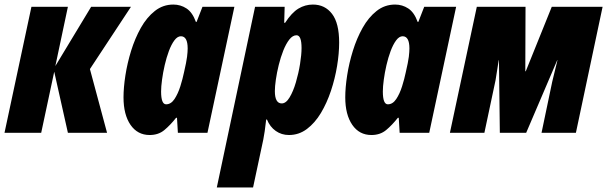

<svg xmlns="http://www.w3.org/2000/svg" viewBox="-33 -583 2666 843"><path d="M-13.2 0 105 -553.2H265.1L210 -293L367.2 -553.2H542L361.8 -279.8L437 0H265.1L205.1 -268.1L147.9 0Z M624 9.8Q570.8 9.8 540 -34.9Q509.3 -79.6 509.3 -155.8Q509.3 -198.2 517.6 -252Q525.9 -305.7 542.7 -360.1Q559.6 -414.6 585.4 -460.7Q611.3 -506.8 647 -534.9Q682.6 -563 728 -563Q759.8 -563 785.9 -545.9Q812 -528.8 827.1 -486.8H830.1L856 -553.2H996.1L877.9 0H748L744.1 -65.9H740.2Q714.8 -33.7 688.7 -12Q662.6 9.8 624 9.8ZM696.3 -125Q717.8 -125 733.2 -148.2Q748.5 -171.4 758.8 -204.1Q769 -236.8 774.9 -265.1Q785.6 -311.5 788.3 -333.7Q791 -356 791 -370.1Q791 -423.8 761.2 -423.8Q746.1 -423.8 732.7 -405.8Q719.2 -387.7 708.5 -358.9Q697.8 -330.1 690.2 -297.1Q682.6 -264.2 678.5 -233.4Q674.3 -202.6 674.3 -181.2Q674.3 -125 696.3 -125Z M918.9 240.2 1086.9 -553.2H1216.8L1214.8 -482.9H1218.8Q1247.6 -527.3 1277.1 -545.2Q1306.6 -563 1340.8 -563Q1393.6 -563 1424.8 -522.2Q1456.1 -481.4 1456.1 -396Q1456.1 -348.1 1447 -293.2Q1438 -238.3 1420.2 -184.6Q1402.3 -130.9 1376 -86.9Q1349.6 -43 1314.5 -16.6Q1279.3 9.8 1235.8 9.8Q1203.1 9.8 1177.7 -8.1Q1152.3 -25.9 1139.2 -58.1H1135.7Q1132.8 -30.3 1129.2 -6.6Q1125.5 17.1 1123 29.8L1078.1 240.2ZM1204.1 -128.9Q1222.7 -128.9 1238.5 -155.3Q1254.4 -181.6 1266.1 -221.4Q1277.8 -261.2 1284.4 -302.2Q1291 -343.3 1291 -372.1Q1291 -428.2 1269 -428.2Q1252 -428.2 1237.3 -409.4Q1222.7 -390.6 1210.9 -361.1Q1199.2 -331.5 1190.9 -297.9Q1182.6 -264.2 1178.2 -233.6Q1173.8 -203.1 1173.8 -183.1Q1173.8 -128.9 1204.1 -128.9Z M1597.7 9.8Q1544.4 9.8 1513.7 -34.9Q1482.9 -79.6 1482.9 -155.8Q1482.9 -198.2 1491.2 -252Q1499.5 -305.7 1516.4 -360.1Q1533.2 -414.6 1559.1 -460.7Q1585 -506.8 1620.6 -534.9Q1656.2 -563 1701.7 -563Q1733.4 -563 1759.5 -545.9Q1785.6 -528.8 1800.8 -486.8H1803.7L1829.6 -553.2H1969.7L1851.6 0H1721.7L1717.8 -65.9H1713.9Q1688.5 -33.7 1662.4 -12Q1636.2 9.8 1597.7 9.8ZM1669.9 -125Q1691.4 -125 1706.8 -148.2Q1722.2 -171.4 1732.4 -204.1Q1742.7 -236.8 1748.5 -265.1Q1759.3 -311.5 1762 -333.7Q1764.6 -356 1764.6 -370.1Q1764.6 -423.8 1734.9 -423.8Q1719.7 -423.8 1706.3 -405.8Q1692.9 -387.7 1682.1 -358.9Q1671.4 -330.1 1663.8 -297.1Q1656.2 -264.2 1652.1 -233.4Q1647.9 -202.6 1647.9 -181.2Q1647.9 -125 1669.9 -125Z M1942.4 0 2060.5 -553.2H2274.4L2273.4 -270H2275.4L2389.6 -553.2H2612.8L2495.6 0H2344.7L2391.6 -224.1Q2397.5 -248 2403.1 -271.5Q2408.7 -294.9 2414.6 -318.8H2413.6L2277.3 0H2161.6L2157.7 -318.8H2156.7Q2152.8 -296.4 2149.7 -274.4Q2146.5 -252.4 2142.6 -230L2093.8 0Z"/></svg>

Font: Open Sans Condensed ExtraBold
Style: Italic
Weight: 800
Width: 3
Italic angle: -12°
Designer: Monotype Design Team
Foundry: Monotype Imaging Inc.
Version: Version 3.003; ttfautohint (v1.8.4)